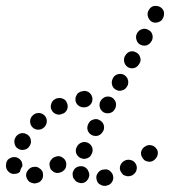

<svg xmlns="http://www.w3.org/2000/svg" viewBox="-39 -591 570 644"><path d="M340 -2Q339 -7 336 -11Q332 -16 328 -19Q323 -22 318 -23Q312 -23 307 -22H305Q294 -19 288 -9Q282 0 285 11Q286 17 289 21Q292 26 297 28Q302 31 307 32Q313 33 318 32L320 31Q331 29 337 19Q343 9 340 -2ZM105 -8Q105 -14 102 -18Q99 -23 94 -26Q90 -29 85 -31Q79 -32 74 -31H72Q61 -29 54 -19Q47 -10 49 1Q50 6 53 11Q56 16 60 19Q65 22 70 23Q75 25 81 24L83 23Q94 22 101 12Q107 3 105 -8ZM227 22Q232 24 238 23Q243 22 248 19Q257 12 260 1Q262 -10 256 -19Q256 -20 256 -20Q250 -30 239 -33Q228 -35 218 -30Q213 -27 210 -23Q207 -18 205 -13Q204 -8 205 -2Q205 3 208 8Q209 9 210 10Q213 15 217 18Q222 21 227 22ZM416 -42Q414 -46 409 -50Q405 -53 400 -54Q395 -56 389 -55Q384 -55 379 -52L377 -51Q367 -45 364 -34Q361 -23 367 -14Q370 -9 374 -5Q378 -2 384 -1Q389 1 394 0Q400 -1 405 -3L406 -4Q416 -10 419 -21Q422 -32 416 -42ZM-19 -32Q-19 -33 -19 -35Q-19 -40 -18 -45Q-16 -51 -13 -55Q-9 -59 -4 -61Q1 -64 6 -64Q18 -65 26 -58Q35 -51 36 -39Q36 -39 36 -38Q36 -37 36 -36Q36 -34 36 -33Q36 -33 36 -33Q30 -25 28 -15Q25 -12 21 -10Q16 -8 12 -8Q1 -6 -8 -13Q-17 -20 -19 -32ZM178 -56Q175 -60 170 -63Q166 -66 160 -67Q155 -68 150 -66Q144 -65 140 -62L138 -61Q134 -57 131 -53Q128 -48 127 -43Q127 -37 128 -32Q129 -27 132 -22Q136 -18 140 -15Q145 -12 150 -11Q156 -10 161 -12Q166 -13 171 -16L172 -17Q182 -24 183 -35Q185 -47 178 -56ZM490 -73Q491 -78 490 -83Q489 -89 485 -93Q479 -102 467 -104Q456 -106 447 -99Q446 -99 445 -98Q436 -91 434 -80Q433 -69 440 -60Q443 -55 448 -52Q452 -50 458 -49Q463 -48 468 -49Q474 -51 478 -54Q479 -54 479 -55Q483 -58 486 -63Q489 -67 490 -73ZM231 -61Q236 -59 242 -58Q247 -58 253 -60Q258 -62 262 -65Q266 -69 268 -74L269 -76Q274 -86 270 -97Q266 -107 256 -112Q245 -117 235 -113Q224 -109 219 -99L218 -97Q213 -87 217 -76Q221 -66 231 -61ZM22 -92Q32 -86 43 -89Q54 -91 60 -101L61 -103Q67 -112 64 -123Q62 -134 52 -140Q42 -146 31 -144Q20 -141 14 -132L13 -130Q7 -120 10 -109Q12 -98 22 -92ZM269 -138Q279 -133 290 -136Q301 -140 306 -150L307 -151Q312 -161 309 -172Q305 -183 295 -188Q285 -194 274 -190Q263 -187 258 -177L257 -175Q252 -165 255 -154Q259 -143 269 -138ZM70 -164Q74 -160 79 -158Q84 -156 89 -156Q95 -156 100 -158Q105 -160 109 -164L110 -165Q118 -173 118 -185Q118 -196 110 -204Q106 -208 101 -210Q96 -212 91 -212Q85 -212 80 -210Q75 -208 71 -204L70 -203Q62 -195 62 -184Q62 -172 70 -164ZM134 -222Q139 -212 150 -208Q161 -204 171 -210H173Q183 -215 187 -226Q190 -237 185 -247Q183 -252 179 -256Q175 -259 169 -261Q164 -263 159 -262Q153 -262 148 -260L147 -259Q136 -254 133 -243Q129 -232 134 -222ZM296 -231Q297 -225 301 -221Q304 -217 309 -214Q319 -209 330 -212Q341 -215 346 -225L347 -227Q350 -232 350 -237Q351 -243 349 -248Q348 -253 344 -257Q341 -262 336 -264Q331 -267 326 -267Q320 -268 315 -266Q310 -265 306 -261Q301 -258 299 -253L298 -252Q295 -247 295 -241Q294 -236 296 -231ZM220 -276Q217 -271 215 -266Q214 -261 214 -255Q215 -244 224 -237Q233 -230 244 -231H246Q257 -232 265 -241Q272 -250 271 -261Q270 -272 261 -280Q252 -287 241 -286L239 -285Q233 -285 228 -282Q224 -280 220 -276ZM350 -290Q360 -284 371 -288Q382 -291 387 -301L388 -302Q391 -307 391 -313Q392 -318 390 -323Q389 -329 385 -333Q382 -337 377 -340Q367 -345 356 -342Q345 -339 340 -329L339 -327Q334 -317 337 -306Q340 -295 350 -290ZM391 -365Q401 -360 412 -363Q423 -367 428 -377L429 -378Q435 -388 431 -399Q428 -410 418 -415Q408 -421 397 -418Q386 -414 381 -404L380 -403Q375 -393 378 -382Q381 -371 391 -365ZM432 -441Q442 -436 453 -439Q464 -443 469 -453L470 -454Q475 -464 472 -475Q469 -486 458 -491Q448 -497 437 -493Q427 -490 421 -480L420 -478Q415 -468 419 -457Q422 -446 432 -441ZM472 -517Q477 -515 482 -515Q488 -515 493 -517Q498 -519 502 -522Q506 -526 508 -531L509 -533Q511 -538 511 -543Q512 -549 510 -554Q508 -559 504 -563Q500 -567 495 -569Q490 -571 485 -571Q479 -572 474 -570Q469 -568 465 -564Q461 -560 459 -555L458 -554Q454 -543 458 -533Q462 -522 472 -517Z"/></svg>

Font: FRB American Cursive Guidelines Dotted Ultra
Style: Bold Italic
Weight: 1000
Italic angle: -25°
Version: Version 2.0;Modular Font Editor K font №1